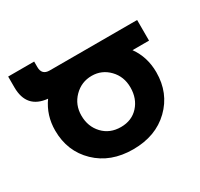

<svg xmlns="http://www.w3.org/2000/svg" viewBox="-159 -960 1229 1177"><g transform="rotate(-30 455.5 -372.0)"><path d="M884 -662V-516H767Q826 -434 826 -326Q826 -179 727 -83Q628 13 468 13Q309 13 209.5 -83Q110 -179 110 -326Q110 -433 170 -517Q26 -531 26 -681V-757H210V-718Q210 -662 265 -662ZM471 -143Q548 -143 595 -194.5Q642 -246 642 -325Q642 -402 592 -453.5Q542 -505 471 -505Q398 -505 346.5 -453Q295 -401 295 -325Q295 -247 344 -195Q393 -143 471 -143Z"/></g></svg>

Font: Montserrat arm
Style: Bold
Weight: 700
Designer: Julieta Ulanovsky
Foundry: Julieta Ulanovsky
Version: Version 6.000;PS 006.000;hotconv 1.0.88;makeotf.lib2.5.64775